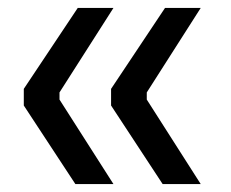

<svg xmlns="http://www.w3.org/2000/svg" viewBox="-20 -503 582 484"><path d="M266 -39H170L40 -237V-279L176 -483H266L130 -270V-252ZM486 -39H390L260 -237V-279L396 -483H486L350 -270V-252Z"/></svg>

Font: Sora
Style: Regular
Weight: 400
Designer: Jonathan Barnbrook, Julián Moncada
Foundry: Barnbrook Fonts
Version: Version 2.000